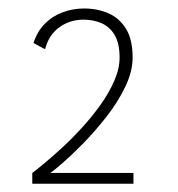

<svg xmlns="http://www.w3.org/2000/svg" viewBox="-20 -724 430 464"><path d="M58 -280V-306Q67.5 -313 86.5 -328.8Q105.5 -344.5 129.5 -366.5Q153.5 -388.5 177.8 -415Q202 -441.5 222.8 -470.5Q243.5 -499.5 256.2 -528.8Q269 -558 269 -585Q269 -619.5 257 -639.5Q245 -659.5 225.2 -668Q205.5 -676.5 182 -676.5Q148.5 -676.5 123 -657.8Q97.5 -639 89 -605L61 -620Q70 -648 88.2 -666.5Q106.5 -685 131.2 -694.2Q156 -703.5 183 -703.5Q215.5 -703.5 242.2 -691.8Q269 -680 284.8 -654Q300.5 -628 300.5 -585Q300.5 -551 282.5 -513.8Q264.5 -476.5 237 -441.5Q209.5 -406.5 180.8 -377.2Q152 -348 130 -329Q108 -310 101.5 -306H302.5V-280Z"/></svg>

Font: Trispace Thin
Style: Regular
Weight: 100
Designer: Tyler Finck
Foundry: Etcetera Type Company
Version: Version 1.210